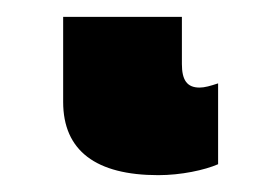

<svg xmlns="http://www.w3.org/2000/svg" viewBox="-20 32 300 228"><path d="M168 240C195 240 223 234 239 227V131C230 134 223 136 217 136C202 136 196 127 196 108V52H55V153C55 211 94 240 168 240Z"/></svg>

Font: Noto Sans Condensed Black
Style: Regular
Weight: 900
Width: 3
Designer: Monotype Design Team
Foundry: Monotype Imaging Inc.
Version: Version 2.013